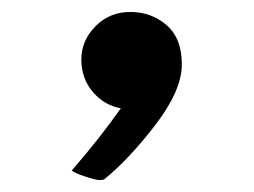

<svg xmlns="http://www.w3.org/2000/svg" viewBox="-20 -174 424 321"><path d="M154 126Q152 127 146 127Q140 127 122 121Q104 115 100 111Q147 57 182 7Q154 2 135 -20.5Q116 -43 116 -74.5Q116 -106 139.5 -130Q163 -154 198 -154Q233 -154 258.5 -132Q284 -110 284 -66.5Q284 -23 240 34.5Q196 92 154 126Z"/></svg>

Font: Lily Script One
Style: Regular
Weight: 400
Designer: Julia Petretta
Foundry: Julia Petretta
Version: Version 1.002;PS 001.001;hotconv 1.0.70;makeotf.lib2.5.58329